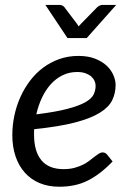

<svg xmlns="http://www.w3.org/2000/svg" viewBox="-20 -736 518 764"><path d="M29 0ZM440 -398Q440 -365 426.5 -337.2Q413 -309.5 377 -287.2Q341 -265 278 -248.5Q215 -232 116 -222Q115.5 -216.5 115.5 -211.2Q115.5 -206 115.5 -200.5Q115.5 -133.5 144.8 -98.2Q174 -63 233 -63Q257 -63 275.8 -68Q294.5 -73 309.2 -80.2Q324 -87.5 335.2 -96.2Q346.5 -105 355.8 -112.2Q365 -119.5 373 -124.5Q381 -129.5 389 -129.5Q398.5 -129.5 406 -121L428 -93.5Q402.5 -67 378 -48.2Q353.5 -29.5 328.2 -17Q303 -4.5 275.2 1.2Q247.5 7 215.5 7Q172 7 137.5 -7.5Q103 -22 79 -48.8Q55 -75.5 42 -113.5Q29 -151.5 29 -198.5Q29 -237.5 37.2 -276.2Q45.5 -315 61.2 -350Q77 -385 99.8 -415Q122.5 -445 151.8 -466.8Q181 -488.5 216.2 -501Q251.5 -513.5 292 -513.5Q330.5 -513.5 358.5 -502.5Q386.5 -491.5 404.5 -474.5Q422.5 -457.5 431.2 -437Q440 -416.5 440 -398ZM287 -449.5Q255.5 -449.5 229 -436.5Q202.5 -423.5 182 -400.8Q161.5 -378 147 -347.2Q132.5 -316.5 124.5 -281Q201.5 -290.5 248 -302.8Q294.5 -315 319.5 -329.2Q344.5 -343.5 352.5 -360Q360.5 -376.5 360.5 -394.5Q360.5 -403.5 356.5 -413.2Q352.5 -423 343.8 -431Q335 -439 321 -444.2Q307 -449.5 287 -449.5ZM160.5 -716.5H217.5Q223 -716.5 227.8 -714Q232.5 -711.5 235 -709L286.5 -641L293 -631L302 -641L368.5 -709Q372 -711.5 377.2 -714Q382.5 -716.5 387.5 -716.5H442.5L325 -584.5H248.5Z"/></svg>

Font: Lato
Style: Italic
Weight: 400
Italic angle: -7°
Designer: Lukasz Dziedzic
Foundry: tyPoland Lukasz Dziedzic
Version: Version 2.007; 2014-02-27